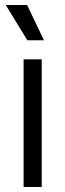

<svg xmlns="http://www.w3.org/2000/svg" viewBox="-20 -753 262 773"><path d="M75 0V-514H148V0ZM90 -591 3 -733H89L157 -591Z"/></svg>

Font: Bricolage Grotesque 36pt Light
Style: Regular
Weight: 300
Designer: Mathieu Triay
Foundry: Atelier Triay
Version: Version 1.001;gftools[0.9.33.dev8+g029e19f]